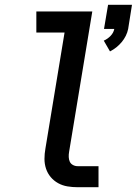

<svg xmlns="http://www.w3.org/2000/svg" viewBox="-20 -783 572 803"><path d="M440 -568 414 -613Q430 -620 442.5 -633Q455 -646 458 -662H415L432 -763H532L516 -662Q513 -647 506 -633Q499 -619 489 -607Q479 -595 466.5 -585Q454 -575 440 -568ZM305 0Q283 0 262 -3.5Q241 -7 223 -17Q205 -27 192 -42.5Q179 -58 172.5 -77.5Q166 -97 166 -118.5Q166 -140 170 -162L250 -647H132V-735H366L269 -148Q267 -137 267.5 -126Q268 -115 272 -106.5Q276 -98 285 -93Q294 -88 305 -88H392V0Z"/></svg>

Font: Iosevka SS04 Semibold Oblique
Style: Regular
Weight: 600
Italic angle: -9°
Monospace: yes
Designer: Belleve Invis
Foundry: Belleve Invis
Version: Version 19.0.0; ttfautohint (v1.8.4)